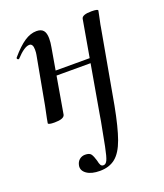

<svg xmlns="http://www.w3.org/2000/svg" viewBox="-126 -480 717 840"><g transform="rotate(-20 232.5 -60.0)"><path d="M116 223Q119 205 130.5 195.5Q142 186 157 186Q178 186 185 196.5Q192 207 198 228Q201 243 205 250Q209 257 218 257Q229 257 236 242Q243 227 252 182Q261 137 273 72L278 42L351 -376Q354 -394 398 -394Q428 -394 428 -387L424 -367Q423 -360 419 -343Q415 -326 413 -312L352 28Q334 123 315 176Q296 229 267.5 252Q239 275 195 275Q156 275 134.5 260Q113 245 116 223ZM51 1 55 -21Q65 -68 66 -74L107 -297Q109 -306 109 -321Q109 -349 92 -349Q69 -349 30 -307Q29 -306 27 -306Q24 -306 21.5 -309.5Q19 -313 22 -316Q57 -357 85.5 -376Q114 -395 142 -395Q164 -395 174 -383Q184 -371 184 -346Q184 -326 180 -306L129 -10Q124 8 81 8Q51 8 51 1ZM125 -204H364L361 -182H122Z"/></g></svg>

Font: Cormorant Infant SemiBold
Style: Italic
Weight: 600
Italic angle: -10°
Designer: Christian Thalmann (Catharsis Fonts)
Foundry: Catharsis Fonts
Version: Version 4.000